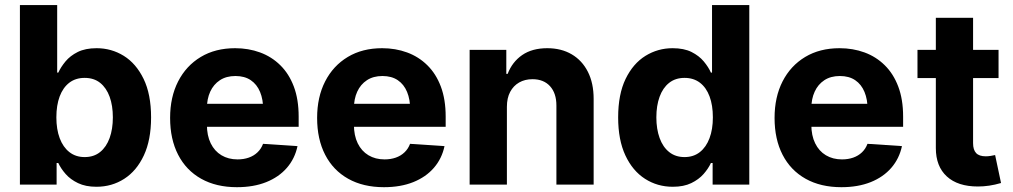

<svg xmlns="http://www.w3.org/2000/svg" viewBox="-20 -748 4104 778"><path d="M370.7 8.8Q327 8.8 296.2 -6Q265.5 -20.7 246.1 -42.8Q226.7 -64.9 216.2 -87.5H209.4V0H60.7V-727.5H211.7V-453.7H216.2Q226.4 -476.1 245.3 -499Q264.3 -522 295.1 -537.4Q325.9 -552.7 371.5 -552.7Q431.5 -552.7 481.6 -521.7Q531.6 -490.6 561.9 -428.3Q592.2 -365.9 592.2 -272.1Q592.2 -181 562.9 -118.3Q533.6 -55.6 483.4 -23.4Q433.2 8.8 370.7 8.8ZM323 -111.5Q360.4 -111.5 385.7 -132Q411 -152.4 424.2 -188.8Q437.3 -225.2 437.3 -272.5Q437.3 -319.8 424.3 -355.8Q411.2 -391.8 386 -412.1Q360.7 -432.4 323 -432.4Q286.4 -432.4 260.8 -412.8Q235.3 -393.2 221.8 -357.3Q208.4 -321.4 208.4 -272.5Q208.4 -224.1 221.9 -188Q235.4 -151.9 261.1 -131.7Q286.8 -111.5 323 -111.5Z M940 10.5Q856.2 10.5 795.3 -23.6Q734.4 -57.7 701.9 -120.8Q669.3 -183.9 669.3 -270.3Q669.3 -354.6 701.8 -418.1Q734.3 -481.6 793.5 -517.2Q852.6 -552.7 932.8 -552.7Q987 -552.7 1033.8 -535.5Q1080.7 -518.3 1115.8 -483.7Q1151 -449.2 1170.6 -397.3Q1190.2 -345.3 1190.2 -275.6V-234.2H729.5V-327.5H1117L1046.5 -303.1Q1046.5 -344.9 1033.8 -375.5Q1021.1 -406.2 996.1 -423.1Q971.1 -440 934 -440Q896.9 -440 871.1 -423Q845.3 -406 831.8 -376.5Q818.4 -347.1 818.4 -309V-243Q818.4 -198.8 833.8 -167.3Q849.3 -135.7 877.3 -118.9Q905.4 -102.1 942.4 -102.1Q967.5 -102.1 988 -109.3Q1008.6 -116.5 1023.4 -130.7Q1038.3 -144.8 1045.9 -165.2L1185.5 -155.9Q1174.9 -105.5 1142.5 -68Q1110.2 -30.6 1058.8 -10Q1007.5 10.5 940 10.5Z M1535.7 10.5Q1451.9 10.5 1391 -23.6Q1330.1 -57.7 1297.6 -120.8Q1265 -183.9 1265 -270.3Q1265 -354.6 1297.5 -418.1Q1330 -481.6 1389.2 -517.2Q1448.3 -552.7 1528.5 -552.7Q1582.7 -552.7 1629.5 -535.5Q1676.4 -518.3 1711.5 -483.7Q1746.7 -449.2 1766.3 -397.3Q1785.9 -345.3 1785.9 -275.6V-234.2H1325.2V-327.5H1712.7L1642.2 -303.1Q1642.2 -344.9 1629.5 -375.5Q1616.8 -406.2 1591.8 -423.1Q1566.8 -440 1529.7 -440Q1492.6 -440 1466.8 -423Q1441 -406 1427.5 -376.5Q1414.1 -347.1 1414.1 -309V-243Q1414.1 -198.8 1429.5 -167.3Q1445 -135.7 1473 -118.9Q1501.1 -102.1 1538.1 -102.1Q1563.2 -102.1 1583.7 -109.3Q1604.3 -116.5 1619.1 -130.7Q1634 -144.8 1641.6 -165.2L1781.2 -155.9Q1770.6 -105.5 1738.2 -68Q1705.9 -30.6 1654.5 -10Q1603.2 10.5 1535.7 10.5Z M2034 -315.2V0H1883V-545.9H2031.6V-448.8H2037.1Q2055.6 -497 2095.9 -524.9Q2136.3 -552.7 2197.5 -552.7Q2254.4 -552.7 2296.6 -527.9Q2338.9 -503.1 2362.2 -457Q2385.5 -410.9 2385.5 -347.3V0H2234.6V-320.3Q2234.6 -370.2 2208.8 -398.7Q2183 -427.1 2137.5 -427.1Q2107.1 -427.1 2083.7 -413.8Q2060.4 -400.5 2047.2 -375.6Q2034 -350.8 2034 -315.2Z M2706.2 8.8Q2644 8.8 2593.7 -23.4Q2543.4 -55.6 2514.1 -118.3Q2484.8 -181 2484.8 -272.1Q2484.8 -365.9 2515 -428.3Q2545.3 -490.6 2595.5 -521.7Q2645.7 -552.7 2705.5 -552.7Q2751.3 -552.7 2782 -537.4Q2812.7 -522 2831.8 -499Q2850.9 -476.1 2860.7 -453.7H2865.2V-727.5H3016.2V0H2867.6V-87.5H2860.7Q2850.3 -64.9 2830.9 -42.8Q2811.4 -20.7 2781 -6Q2750.5 8.8 2706.2 8.8ZM2753.9 -111.5Q2790.3 -111.5 2815.9 -131.7Q2841.5 -151.9 2855 -188Q2868.6 -224.1 2868.6 -272.5Q2868.6 -321.4 2855.2 -357.3Q2841.9 -393.2 2816.2 -412.8Q2790.5 -432.4 2753.9 -432.4Q2716.7 -432.4 2691.2 -412.1Q2665.7 -391.8 2652.7 -355.8Q2639.6 -319.8 2639.6 -272.5Q2639.6 -225.2 2652.8 -188.8Q2665.9 -152.4 2691.4 -132Q2716.9 -111.5 2753.9 -111.5Z M3389.3 10.5Q3305.4 10.5 3244.5 -23.6Q3183.6 -57.7 3151.1 -120.8Q3118.6 -183.9 3118.6 -270.3Q3118.6 -354.6 3151 -418.1Q3183.5 -481.6 3242.7 -517.2Q3301.9 -552.7 3382 -552.7Q3436.2 -552.7 3483.1 -535.5Q3529.9 -518.3 3565 -483.7Q3600.2 -449.2 3619.8 -397.3Q3639.5 -345.3 3639.5 -275.6V-234.2H3178.7V-327.5H3566.2L3495.7 -303.1Q3495.7 -344.9 3483 -375.5Q3470.3 -406.2 3445.3 -423.1Q3420.3 -440 3383.2 -440Q3346.1 -440 3320.3 -423Q3294.5 -406 3281.1 -376.5Q3267.6 -347.1 3267.6 -309V-243Q3267.6 -198.8 3283.1 -167.3Q3298.5 -135.7 3326.6 -118.9Q3354.6 -102.1 3391.6 -102.1Q3416.7 -102.1 3437.3 -109.3Q3457.8 -116.5 3472.7 -130.7Q3487.5 -144.8 3495.1 -165.2L3634.8 -155.9Q3624.1 -105.5 3591.7 -68Q3559.4 -30.6 3508.1 -10Q3456.7 10.5 3389.3 10.5Z M4026.2 -545.9V-431.8H3697.7V-545.9ZM3772.1 -675.8H3923V-168Q3923 -140.7 3935.4 -127.7Q3947.7 -114.6 3974.6 -114.6Q3983.2 -114.6 3994 -116.2Q4004.8 -117.8 4012.3 -119.7L4036.3 -6.4Q4011.4 0.9 3988.3 4.3Q3965.1 7.7 3942.5 7.7Q3861 7.7 3816.6 -33.1Q3772.1 -73.9 3772.1 -147.9Z"/></svg>

Font: Inter
Style: Regular
Weight: 400
Designer: Rasmus Andersson
Foundry: rsms
Version: Version 4.000;git-8c9346024